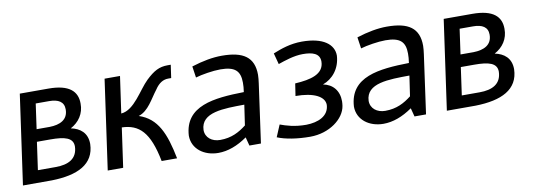

<svg xmlns="http://www.w3.org/2000/svg" viewBox="-46 -751 2826 1017"><g transform="rotate(-10 1367.0 -242.0)"><path d="M402 -155C402 -215 364 -244 315 -254C360 -278 390 -320 389 -375C389 -440 347 -482 235 -482H81L13 0H168C308 -3 399 -46 402 -155ZM201 -66H105L126 -215H198C276 -215 320 -203 320 -156C318 -90 269 -66 201 -66ZM206 -281H136L155 -416H227C276 -416 306 -399 306 -358C306 -302 262 -282 206 -281Z M878 -494C833 -494 803 -478 760 -437C712 -391 663 -290 592 -285L620 -482H537L469 0H552L582 -212C674 -209 728 -160 759 0H842C815 -137 779 -224 681 -256C735 -273 762 -333 797 -378C818 -410 842 -424 869 -424H885L895 -494Z M1242 -218 1226 -109C1187 -79 1146 -56 1084 -56C1040 -56 1006 -82 1006 -123C1009 -218 1131 -217 1242 -218ZM1169 -494C1120 -494 1066 -484 1006 -465L1015 -404C1048 -414 1109 -424 1149 -424C1228 -424 1255 -397 1255 -334C1255 -319 1254 -303 1251 -284C1089 -281 933 -266 924 -107C924 -36 986 10 1063 10C1114 10 1166 -9 1219 -46L1231 0H1293L1337 -316C1339 -332 1341 -347 1341 -361C1341 -456 1285 -494 1169 -494Z M1770 -389C1770 -449 1715 -494 1600 -494C1538 -494 1487 -476 1443 -458L1459 -398C1494 -410 1545 -428 1593 -428C1644 -428 1684 -417 1684 -372C1683 -304 1611 -287 1527 -282L1517 -216C1613 -216 1672 -187 1672 -141C1669 -81 1611 -57 1547 -56C1484 -56 1441 -70 1408 -82L1381 -18C1424 0 1488 10 1557 10C1660 10 1743 -53 1753 -122C1754 -130 1755 -138 1755 -146C1755 -203 1723 -241 1671 -251C1724 -270 1766 -319 1770 -389Z M2130 -218 2114 -109C2075 -79 2034 -56 1972 -56C1928 -56 1894 -82 1894 -123C1897 -218 2019 -217 2130 -218ZM2057 -494C2008 -494 1954 -484 1894 -465L1903 -404C1936 -414 1997 -424 2037 -424C2116 -424 2143 -397 2143 -334C2143 -319 2142 -303 2139 -284C1977 -281 1821 -266 1812 -107C1812 -36 1874 10 1951 10C2002 10 2054 -9 2107 -46L2119 0H2181L2225 -316C2227 -332 2229 -347 2229 -361C2229 -456 2173 -494 2057 -494Z M2682 -155C2682 -215 2644 -244 2595 -254C2640 -278 2670 -320 2669 -375C2669 -440 2627 -482 2515 -482H2361L2293 0H2448C2588 -3 2679 -46 2682 -155ZM2481 -66H2385L2406 -215H2478C2556 -215 2600 -203 2600 -156C2598 -90 2549 -66 2481 -66ZM2486 -281H2416L2435 -416H2507C2556 -416 2586 -399 2586 -358C2586 -302 2542 -282 2486 -281Z"/></g></svg>

Font: Cantarell
Style: Oblique
Weight: 400
Italic angle: -8°
Designer: Dave Crossland
Version: Version 0.024